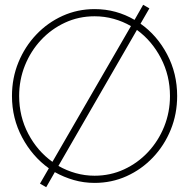

<svg xmlns="http://www.w3.org/2000/svg" viewBox="-20 -751 790 802"><path d="M173 31 147 16 184 -48Q115 -97.5 72.5 -177Q30 -256.5 30 -350Q30 -425 57 -490.8Q84 -556.5 131.5 -606.5Q179 -656.5 241.5 -684.8Q304 -713 375 -713Q421 -713 462.8 -701.5Q504.5 -690 542 -668L578 -731L604 -716L567 -652Q636 -603.5 678 -524Q720 -444.5 720 -350Q720 -275 693.2 -209.2Q666.5 -143.5 619 -93.5Q571.5 -43.5 509 -15.2Q446.5 13 375 13Q330 13 288.2 1Q246.5 -11 209 -32ZM199 -75 527 -642Q493.5 -661.5 455 -672.2Q416.5 -683 375 -683Q309 -683 251.8 -656.5Q194.5 -630 151.5 -584Q108.5 -538 84.2 -477.8Q60 -417.5 60 -350Q60 -264.5 98 -192.2Q136 -120 199 -75ZM375 -17Q441 -17 498.2 -43.5Q555.5 -70 598.5 -116Q641.5 -162 665.8 -222.2Q690 -282.5 690 -350Q690 -435.5 652.2 -508Q614.5 -580.5 552 -626L224 -58Q258 -38.5 296.2 -27.8Q334.5 -17 375 -17Z"/></svg>

Font: Urbanist Thin
Style: Regular
Weight: 100
Designer: Corey Hu
Foundry: Corey Hu
Version: Version 1.330; ttfautohint (v1.8.4.7-5d5b)